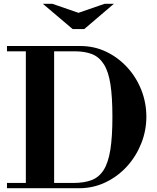

<svg xmlns="http://www.w3.org/2000/svg" viewBox="-20 -998 831 1018"><path d="M17 0V-28H369Q426 -28 465.5 -43Q505 -58 529.5 -96.5Q554 -135 565 -203.5Q576 -272 576 -378Q576 -484 565.5 -551.5Q555 -619 530.5 -657.5Q506 -696 468 -711Q430 -726 375 -726H17V-754H406Q480 -754 543.5 -723.5Q607 -693 655 -640.5Q703 -588 729.5 -520.5Q756 -453 756 -379Q756 -305 728.5 -236.5Q701 -168 652.5 -115Q604 -62 539 -31Q474 0 399 0ZM117 -15V-754H267V-15ZM365 -844 207 -978H257L396 -930L535 -978H584L427 -844Z"/></svg>

Font: Libre Bodoni SemiBold
Style: Regular
Weight: 600
Designer: Pablo Impallari, Rodrigo Fuenzalida
Foundry: Impallari Type
Version: Version 2.005;gftools[0.9.23]